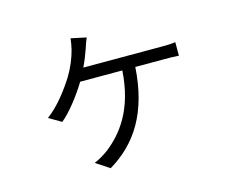

<svg xmlns="http://www.w3.org/2000/svg" viewBox="-96 -752 1193 972"><g transform="rotate(-15 500.0 -266.0)"><path d="M425 -593 345 -610C343 -591 339 -570 335 -553C325 -514 307 -468 281 -425C248 -372 192 -295 130 -250L195 -212C239 -247 297 -322 335 -385H556C543 -179 454 -75 377 -14C358 1 321 23 300 31L371 78C518 -10 609 -151 624 -385H776C796 -385 827 -385 852 -383V-454C829 -450 797 -450 776 -450H369C384 -481 397 -515 406 -541C411 -558 417 -574 425 -593Z"/></g></svg>

Font: Noto Sans JP DemiLight
Style: Regular
Weight: 350
Designer: Ryoko NISHIZUKA 西塚涼子 (kana, bopomofo & ideographs); Paul D. Hunt (Latin, Greek & Cyrillic); Sandoll Communications 산돌커뮤니
Foundry: Adobe
Version: Version 2.004;hotconv 1.0.118;makeotfexe 2.5.65603